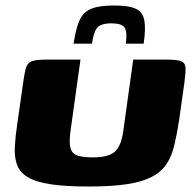

<svg xmlns="http://www.w3.org/2000/svg" viewBox="-20 -677 705 699"><path d="M632 -239Q624 -188 614.5 -148Q605 -108 586 -79.5Q567 -51 532.5 -33Q498 -15 442.5 -6.5Q387 2 303 2Q216 2 162 -6.5Q108 -15 79.5 -33Q51 -51 41.5 -78.5Q32 -106 34 -143Q36 -180 43 -227L64 -374Q69 -410 74 -428.5Q79 -447 94.5 -453.5Q110 -460 148 -460H273L236 -195Q231 -154 237.5 -135Q244 -116 264.5 -110Q285 -104 318 -104Q373 -104 396.5 -123.5Q420 -143 428 -194L465 -460H588Q627 -460 641 -453.5Q655 -447 655.5 -428.5Q656 -410 651 -374ZM395 -657Q449 -657 474.5 -645Q500 -633 505.5 -602.5Q511 -572 503 -518H438Q444 -560 434 -576Q424 -592 386 -592Q346 -592 333 -575Q320 -558 315 -518H248Q256 -574 270 -604Q284 -634 313 -645.5Q342 -657 395 -657Z"/></svg>

Font: Genos ExtraBold
Style: Italic
Weight: 800
Italic angle: -8°
Version: Version 1.010